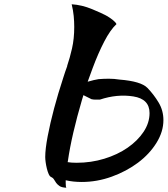

<svg xmlns="http://www.w3.org/2000/svg" viewBox="-20 -777 786 900"><path d="M288 68V81Q288 99 291 103Q269 102 259 95Q249 88 243.5 80.5Q238 73 233.5 65Q229 57 220 53Q213 50 208 38.5Q203 27 199.5 12.5Q196 -2 194 -16.5Q192 -31 192 -41Q192 -78 203.5 -138.5Q215 -199 233.5 -268.5Q252 -338 276 -411Q285 -440 295 -467V-469Q307 -504 317.5 -549.5Q328 -595 328 -651Q328 -676 325.5 -702Q323 -728 316 -757Q364 -754 412 -734Q460 -714 477 -704.5Q494 -695 508 -684Q522 -673 526 -664Q497 -637 468.5 -582Q440 -527 414 -457Q402 -426 391 -394Q422 -403 442 -406Q466 -408 490 -408Q503 -408 515.5 -407Q528 -406 540 -404Q641 -396 671 -365Q701 -334 723.5 -296.5Q746 -259 746 -214Q746 -160 713.5 -107.5Q681 -55 627 -14.5Q573 26 504 51Q435 76 363 76Q323 76 288 68ZM297 -17Q314 -14 339 -14Q407 -14 469 -33Q531 -52 578 -84.5Q625 -117 653 -159Q681 -201 681 -247Q681 -313 605 -325Q529 -337 448 -310Q434 -310 426.5 -310Q419 -310 409 -312Q395 -319 371 -331Q367 -319 364 -308Q341 -230 324 -157Q307 -84 298 -21Q297 -19 297 -17Z"/></svg>

Font: Sweet Mavka Script
Style: Regular
Weight: 500
Designer: Pablo Impallari/Anastassiya Vishnevskaya
Foundry: Pablo Impallari/ Anastassiya Vishnevskaya
Version: Version 2.0/www.impallari.com/   behance.net/sweetcherry